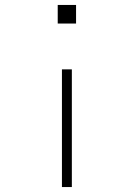

<svg xmlns="http://www.w3.org/2000/svg" viewBox="-20 -540 540 775"><path d="M213 -445V-520H287V-445ZM230 215V-260H270V215Z"/></svg>

Font: Iosevka SS04 Extralight
Style: Regular
Weight: 200
Monospace: yes
Designer: Belleve Invis
Foundry: Belleve Invis
Version: Version 19.0.0; ttfautohint (v1.8.4)